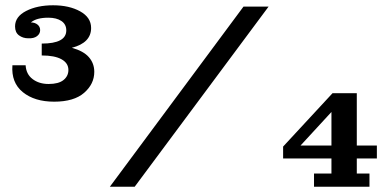

<svg xmlns="http://www.w3.org/2000/svg" viewBox="-20 -707 1477 727"><path d="M185 -322Q111 -322 66.5 -358Q22 -394 27 -460H77Q79 -426 103.5 -407.5Q128 -389 164 -389Q202 -389 220.5 -404Q239 -419 239 -442Q239 -468 213 -482.5Q187 -497 138 -497V-542Q231 -542 231 -592Q231 -615 212.5 -627.5Q194 -640 163 -640Q118 -640 97 -622Q112 -622 122 -614Q132 -606 132 -593Q132 -579 120 -570Q108 -561 87 -562Q67 -562 52 -573Q37 -584 37 -607Q37 -644 79 -665.5Q121 -687 181 -687Q242 -687 283.5 -664Q325 -641 325 -601Q325 -545 252 -526Q296 -514 316.5 -490.5Q337 -467 337 -435Q337 -389 298.5 -355.5Q260 -322 185 -322ZM396 0 902 -682H997L490 0ZM1052 -107V-152L1239 -354H1331V-156H1407V-107H1331V-50H1379V0H1169V-50H1235V-107ZM1118 -156H1235V-283Z"/></svg>

Font: Montagu Slab 16pt Medium
Style: Regular
Weight: 500
Designer: Florian Karsten
Foundry: Florian Karsten
Version: Version 1.000; ttfautohint (v1.8.3)